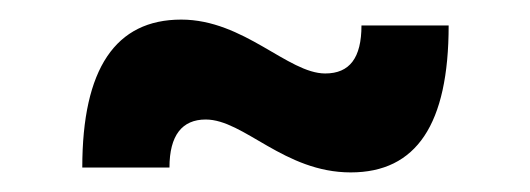

<svg xmlns="http://www.w3.org/2000/svg" viewBox="-20 -421 541 196"><path d="M438 -395H349C349 -362 337 -346 312 -346C274 -346 229 -401 165 -401C98 -401 64 -351 64 -250H153C153 -283 166 -299 190 -299C229 -299 270 -245 338 -245C405 -245 438 -294 438 -395Z"/></svg>

Font: Montserrat_SPRD_medium Medium
Style: Regular
Weight: 400
Designer: Julieta Ulanovsky edited by Nelly Hempel
Foundry: Julieta Ulanovsky
Version: Version 4.000;PS 004.000;hotconv 1.0.88;makeotf.lib2.5.64775